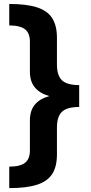

<svg xmlns="http://www.w3.org/2000/svg" viewBox="-20 -756 460 967"><path d="M26.6 -736Q113.2 -736 166 -719.1Q218.8 -702.2 242.8 -664.6Q266.8 -627 266.8 -565.8V-431.4Q266.8 -375.4 292.3 -351.4Q317.8 -327.4 378.8 -327.4V-217.2Q317.8 -217.2 292.3 -193.2Q266.8 -169.2 266.8 -113.2V21.8Q266.8 83.4 242.8 120.5Q218.8 157.6 166 174.5Q113.2 191.4 26.6 191.4V83.2Q81.6 83.2 106.1 63.9Q130.6 44.6 130.6 2V-149Q130.6 -198.8 155.4 -228.8Q180.2 -258.8 228.4 -272Q180.2 -285.8 155.4 -315.8Q130.6 -345.8 130.6 -395.6V-546Q130.6 -589.2 106.1 -608.5Q81.6 -627.8 26.6 -627.8Z"/></svg>

Font: Work Sans
Style: Regular
Weight: 400
Designer: Wei Huang
Foundry: Wei Huang
Version: Version 2.006; ttfautohint (v1.8.1.43-b0c9)